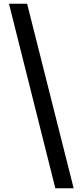

<svg xmlns="http://www.w3.org/2000/svg" viewBox="-20 -825 428 1027"><path d="M276 182 28 -805H125L374 182Z"/></svg>

Font: Noto Sans Korean Bold
Style: Bold
Weight: 700
Designer: Ryoko NISHIZUKA  (kana & ideographs); Paul D. Hunt (Latin, Greek & Cyrillic); Wenlong ZHANG  (bopomofo); Sandoll Communi
Foundry: Adobe Systems Incorporated
Version: Version 1.000;PS 1;hotconv 1.0.78;makeotf.lib2.5.61930